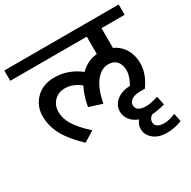

<svg xmlns="http://www.w3.org/2000/svg" viewBox="-198 -826 1192 1199"><g transform="rotate(-30 397.5 -226.5)"><path d="M780.6 174.9Q730 196.7 670.6 196.7Q611.2 196.7 575.3 166.6Q539.4 136.5 539.4 95Q539.4 61.2 560.7 36.9Q523.3 22.8 502.3 -4.3Q481.3 -31.3 481.3 -65.2Q481.3 -110.2 518.2 -140.8Q555.1 -171.4 615.8 -173.4Q646.6 -226 646.6 -268.2Q646.6 -310.4 625.1 -334.2Q603.6 -357.9 565.2 -357.9Q514.7 -357.9 474.7 -307.4Q434.8 -256.8 417.1 -159.3L323.1 -189.6Q336.2 -264.9 365.5 -321Q313.4 -363.5 255.3 -363.5Q207.8 -363.5 178 -332.4Q148.1 -301.3 148.1 -254.3Q148.1 -207.3 176.4 -160.5Q204.8 -113.8 274 -50.1L198.7 -4.6Q123.9 -73.8 86.5 -140.5Q49 -207.3 49 -280.6Q49 -353.9 99.1 -404.4Q149.1 -455 232.1 -455Q331.6 -455 414.6 -390.3Q465.6 -442.4 536.4 -448.9V-574.3H-15.2V-648.6H809.4V-574.3H642.6V-431.7Q691.1 -409.5 717.1 -365.3Q743.2 -321 743.2 -263.9Q743.2 -188.6 688.1 -111.2H654.7Q612.7 -111.2 591.8 -95.8Q570.8 -80.4 570.8 -59.2Q570.8 -37.9 587.7 -25.3Q604.7 -12.6 640.3 -12.6Q675.9 -12.6 729 -29.8L742.2 33.4Q686.6 48 648.6 50.1Q622.3 65.7 622.3 93.5Q622.3 112.2 638 124.1Q653.7 136 687.8 136Q721.9 136 767.9 116.3Z"/></g></svg>

Font: Khula SemiBold
Style: Regular
Weight: 600
Designer: Erin McLaughlin, Steve Matteson
Version: Version 1.002;PS 1.0;hotconv 1.0.72;makeotf.lib2.5.5900; ttf